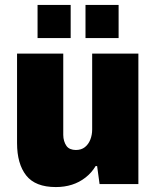

<svg xmlns="http://www.w3.org/2000/svg" viewBox="-20 -745 631 777"><path d="M206 12Q123 12 86 -35Q49 -82 49 -166V-528H236V-199Q236 -186 239.5 -174.5Q243 -163 249 -154.5Q255 -146 265 -142Q275 -138 287 -138Q309 -138 323.5 -149.5Q338 -161 345.5 -180Q353 -199 353 -221V-528H540V0H383L373 -73H367Q351 -46 326 -26.5Q301 -7 271 2.5Q241 12 206 12ZM132 -591V-725H266V-591ZM326 -591V-725H460V-591Z"/></svg>

Font: Archivo SemiCondensed Black
Style: Regular
Weight: 900
Width: 4
Designer: Hector Gatti
Foundry: Omnibus-Type
Version: Version 2.001